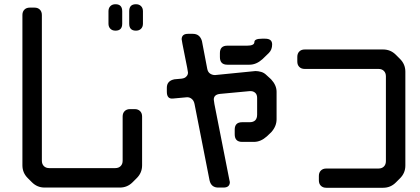

<svg xmlns="http://www.w3.org/2000/svg" viewBox="-20 -783 1986 908"><path d="M623 -638Q638 -638 647 -647Q656 -656 656 -671V-730Q656 -745 647 -754Q638 -763 623 -763Q591 -763 591 -730V-671Q591 -638 623 -638ZM526 -638Q558 -638 558 -671V-730Q558 -763 526 -763Q511 -763 502 -754Q493 -745 493 -730V-671Q493 -656 502 -647Q511 -638 526 -638ZM131 79Q156 104 191 104H547Q582 104 607 79L627 59Q652 34 652 -1V-232Q652 -248 642.5 -257.5Q633 -267 617 -267H595Q579 -267 569.5 -257.5Q560 -248 560 -232V-23Q560 -7 550.5 2.5Q541 12 525 12H213Q197 12 187.5 2.5Q178 -7 178 -23V-712Q178 -728 168.5 -737.5Q159 -747 143 -747H121Q105 -747 95.5 -737.5Q86 -728 86 -712V-1Q86 34 111 59Z M805 -408Q769 -401 769 -368V-349Q769 -314 798 -317L863 -323Q876 -324 886.5 -315.5Q897 -307 900 -291L971 70Q979 105 1014 104H1037Q1066 104 1067 79Q1067 78 1066.5 75.5Q1066 73 1065 69L994 -291Q991 -311 991 -312Q991 -336 1021 -339L1160 -352H1166Q1178 -352 1187 -344Q1196 -336 1196 -320V-241Q1196 -205 1160 -205H1125Q1090 -205 1090 -170V-148Q1090 -112 1125 -112H1181Q1213 -112 1242 -138L1263 -158Q1288 -186 1288 -219V-349Q1288 -380 1262 -408Q1257 -413 1251 -418Q1245 -423 1240 -428Q1229 -439 1215 -443Q1201 -447 1188 -447L997 -428Q984 -428 973.5 -435Q963 -442 960 -458L935 -589Q925 -623 892 -623H869Q840 -623 839 -598Q839 -593 854 -519Q869 -446 869 -440Q869 -429 862 -422Q855 -413 838.5 -411Q822 -409 805 -408ZM1055 -477H1160Q1192 -477 1221 -503Q1236 -517 1251.5 -532.5Q1267 -548 1267 -573Q1267 -600 1234 -600H1219Q1183 -600 1183 -584Q1183 -567 1148 -567H1055Q1020 -567 1020 -532V-513Q1020 -477 1055 -477Z M1488 70Q1488 86 1497.5 95.5Q1507 105 1523 105H1792Q1827 105 1852 80L1872 60Q1897 35 1897 0V-444Q1897 -479 1872 -504L1852 -524Q1827 -549 1792 -549H1421Q1405 -549 1395.5 -539.5Q1386 -530 1386 -514V-492Q1386 -476 1395.5 -466.5Q1405 -457 1421 -457H1770Q1786 -457 1795.5 -447.5Q1805 -438 1805 -422V-21Q1805 -5 1795.5 4.5Q1786 14 1770 14H1523Q1507 14 1497.5 23.5Q1488 33 1488 49Z"/></svg>

Font: WDXL Lubrifont SC
Style: Regular
Weight: 400
Designer: [WDXL Lubrifont] Copyright 2020-2022 (c) NightFurySL2001, Skr-ZERO; [ZCOOL QingKe HuangYou] Copyright 2018-2022 (c) The 
Version: Version 2.001;hotconv 1.1.1;makeotfexe 2.6.0